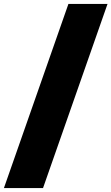

<svg xmlns="http://www.w3.org/2000/svg" viewBox="-60 -862 570 982"><path d="M-40 100H160L490 -842H290Z"/></svg>

Font: Chess Sans Black
Style: Regular
Weight: 900
Designer: Wolf Bōese
Foundry: Wolf Bōese
Version: Version 7.223;Glyphs 3.3 (3306)